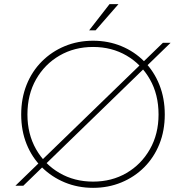

<svg xmlns="http://www.w3.org/2000/svg" viewBox="-20 -894 895 924"><path d="M428 10Q501 10 564 -16Q627 -42 674 -89Q721 -136 747 -200.5Q773 -265 773 -343Q773 -421 747 -486Q721 -551 674 -598.5Q627 -646 564 -672Q501 -698 428 -698Q355 -698 292 -672Q229 -646 181.5 -598.5Q134 -551 108 -486Q82 -421 82 -343Q82 -265 108 -200.5Q134 -136 181.5 -89Q229 -42 292 -16Q355 10 428 10ZM801 -688H764L54 0H92ZM428 -20Q338 -20 266.5 -61.5Q195 -103 153.5 -176Q112 -249 112 -343Q112 -439 153.5 -512Q195 -585 266.5 -626.5Q338 -668 428 -668Q518 -668 589 -626.5Q660 -585 701.5 -512Q743 -439 743 -343Q743 -249 701.5 -176Q660 -103 589 -61.5Q518 -20 428 -20ZM550 -874H507L409 -748Q409 -748 412 -748Q415 -748 420 -748Q425 -748 429.5 -748Q434 -748 437 -748Q440 -748 440 -748Z"/></svg>

Font: Roundo Variable
Style: Regular
Weight: 200
Designer: Shiva Nallaperumal
Foundry: Indian Type Foundry
Version: Version 2.000